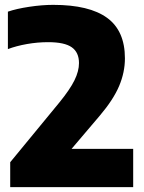

<svg xmlns="http://www.w3.org/2000/svg" viewBox="-20 -770 592 790"><path d="M528 -157.5V0H22V-102.5L224 -348Q268 -402 286.5 -439.8Q305 -477.5 305 -510.5Q305 -554.5 275.2 -575.5Q245.5 -596.5 178 -596.5Q134.5 -596.5 90.8 -588.8Q47 -581 12.5 -568V-722Q47 -734 100 -742Q153 -750 199 -750Q347.5 -750 420.8 -696.5Q494 -643 494 -530Q494 -472.5 470.2 -416.2Q446.5 -360 390.5 -294L274.5 -157.5Z"/></svg>

Font: Encode Sans ExtraBold
Style: Regular
Weight: 800
Designer: Multiple Designers
Foundry: Impallari Type
Version: Version 2.000